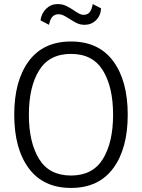

<svg xmlns="http://www.w3.org/2000/svg" viewBox="-20 -914 698 944"><path d="M50 -350Q50 -517 121.5 -613.5Q193 -710 329 -710Q465 -710 536.5 -613.5Q608 -517 608 -350Q608 -183 536.5 -86.5Q465 10 329 10Q193 10 121.5 -86.5Q50 -183 50 -350ZM536 -350Q536 -486 486 -567.5Q436 -649 329 -649Q222 -649 172 -567.5Q122 -486 122 -350Q122 -214 172 -132.5Q222 -51 329 -51Q436 -51 486 -132.5Q536 -214 536 -350ZM179 -814Q184 -849 207.5 -871.5Q231 -894 263 -894Q286 -894 304.5 -885.5Q323 -877 346 -861Q349 -859 358.5 -853Q368 -847 376 -844Q384 -841 390 -841Q410 -841 420.5 -853.5Q431 -866 436 -894L477 -873Q475 -837 452 -814.5Q429 -792 396 -792Q376 -792 359.5 -799.5Q343 -807 322 -821Q303 -833 291.5 -838.5Q280 -844 268 -844Q249 -844 237.5 -831.5Q226 -819 221 -792Z"/></svg>

Font: Niramit Light
Style: Regular
Weight: 300
Designer: Katatrad Aksorn Co.,Ltd.
Foundry: Cadson Demak Co.,Ltd.
Version: Version 1.000; ttfautohint (v1.6)